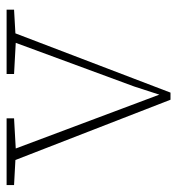

<svg xmlns="http://www.w3.org/2000/svg" viewBox="2 -522 524 567"><g transform="rotate(-90 263.5 -238.0)"><path d="M329 -458V-480H519V-458L449 -454L274 4H253L75 -454L1 -458V-480H198V-458L109 -453L268 -29L292 -103L421 -453Z"/></g></svg>

Font: Source Serif 4 SmText ExtraLight
Style: Regular
Weight: 200
Designer: Frank Grießhammer
Foundry: Adobe
Version: Version 4.005;hotconv 1.1.0;makeotfexe 2.6.0